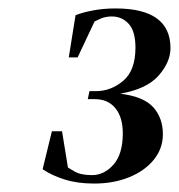

<svg xmlns="http://www.w3.org/2000/svg" viewBox="-20 -841 424 455"><path d="M203 -406Q164 -406 133.5 -415.5Q103 -425 81 -440L103 -530H127L141 -444Q141 -444 156 -435Q171 -426 198 -426Q227 -426 249 -451Q271 -476 271 -525Q271 -563 253.5 -584.5Q236 -606 205 -606H188L192 -625H207Q243 -625 272 -649.5Q301 -674 301 -728Q301 -767 285 -784.5Q269 -802 245 -802Q229 -802 216.5 -796Q204 -790 204 -790L164 -705H143L159 -805Q177 -812 201.5 -816.5Q226 -821 254 -821Q384 -821 384 -727Q384 -694 356 -662Q328 -630 265 -619Q321 -612 343.5 -586.5Q366 -561 366 -523Q366 -489 344.5 -462.5Q323 -436 286 -421Q249 -406 203 -406Z"/></svg>

Font: DM Serif Text
Style: Italic
Weight: 400
Italic angle: -12°
Designer: Colophon Foundry, Frank Grießhammer
Foundry: Colophon Foundry
Version: Version 5.100; ttfautohint (v1.8.2)